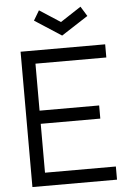

<svg xmlns="http://www.w3.org/2000/svg" viewBox="-63 -1015 720 1060"><g transform="rotate(-5 297.0 -484.5)"><path d="M457.3 -914.6 424 -968.8 309.4 -893.8 193.8 -968.8 161.5 -914.6 309.4 -818.8ZM541.7 -677.1V-750H72.9V0H541.7V-72.9H149V-343.8H479.2V-416.7H149V-677.1Z"/></g></svg>

Font: Manrope3
Style: Regular
Weight: 400
Width: 4
Designer: Mikhail Sharanda
Foundry: Mikhail Sharanda
Version: Version 3.000;PS 003.000;hotconv 1.0.88;makeotf.lib2.5.64775